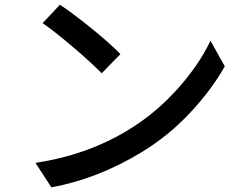

<svg xmlns="http://www.w3.org/2000/svg" viewBox="-20 -765 1040 812"><path d="M160.2 -667 233.4 -745.1Q288.1 -709 368.2 -644Q448.2 -579.1 489.3 -536.1L410.2 -455.1Q368.2 -498 290.5 -564.5Q212.9 -630.9 160.2 -667ZM197.3 27.3 129.9 -76.2Q349.6 -109.4 523.4 -215.8Q638.7 -286.1 730.5 -388.7Q822.3 -491.2 870.1 -592.8L930.7 -484.4Q873 -382.8 782.7 -286.6Q692.4 -190.4 580.1 -122.1Q394.5 -8.8 197.3 27.3Z"/></svg>

Font: Gen Shin Gothic Medium
Style: Regular
Weight: 500
Designer: [Source Han Sans]
Ryoko NISHIZUKA  (kana & ideographs); Paul D. Hunt (Latin, Greek & Cyrillic); Wenlong ZHANG  (bopomofo
Version: Version 1.002.20150607